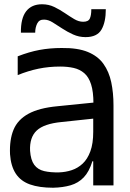

<svg xmlns="http://www.w3.org/2000/svg" viewBox="-20 -869 608 900"><path d="M417 0V-307Q417 -313 417 -324.5Q417 -336 417.5 -348.5Q418 -361 418 -371Q418 -381 418 -384Q418 -439 407 -473.5Q396 -508 375 -526Q354 -544 325.5 -550.5Q297 -557 262 -557Q209 -557 160.5 -547Q112 -537 63 -517V-605Q117 -626 165.5 -635Q214 -644 269 -644Q344 -645 391.5 -625.5Q439 -606 465 -569.5Q491 -533 501.5 -483.5Q512 -434 512 -375V0ZM229 11Q164 11 120.5 -4.5Q77 -20 54 -55Q31 -90 27 -146Q24 -214 43.5 -261Q63 -308 113 -335.5Q163 -363 249 -371L437 -390V-315L268 -297Q186 -289 152 -257Q118 -225 121 -162Q124 -119 140.5 -96.5Q157 -74 187 -67Q217 -60 257 -61Q288 -62 316.5 -71.5Q345 -81 367.5 -102Q390 -123 403.5 -159.5Q417 -196 417 -251L435 -113H413Q398 -64 372.5 -37.5Q347 -11 311 -0.5Q275 10 229 11ZM381 -695Q350 -695 322.5 -707.5Q295 -720 271.5 -735.5Q248 -751 227 -764Q206 -777 187 -777Q164 -778 154.5 -759Q145 -740 145 -716H78Q77 -783 102.5 -816Q128 -849 177 -849Q208 -849 234 -836.5Q260 -824 283.5 -808Q307 -792 328 -779.5Q349 -767 370 -767Q394 -767 401 -782Q408 -797 408 -826H476Q476 -765 455.5 -730Q435 -695 381 -695Z"/></svg>

Font: Matangi SemiBold
Style: Regular
Weight: 600
Designer: Prashant Pant
Foundry: The Graphic Ant
Version: Version 3.002